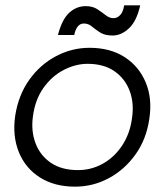

<svg xmlns="http://www.w3.org/2000/svg" viewBox="-20 -687 616 719"><path d="M261 12Q184 12 129.5 -22.5Q75 -57 50.5 -117.5Q26 -178 37 -254Q49 -331 89.5 -388Q130 -445 189.5 -476.5Q249 -508 315 -508Q393 -508 447 -473Q501 -438 526 -377.5Q551 -317 539 -241Q528 -165 487 -108Q446 -51 387 -19.5Q328 12 261 12ZM272 -50Q322 -50 365 -74Q408 -98 437 -141.5Q466 -185 474 -242Q483 -299 466 -345.5Q449 -392 409 -420Q369 -448 308 -448Q263 -448 218.5 -425Q174 -402 142.5 -357.5Q111 -313 103 -249Q96 -195 113.5 -149.5Q131 -104 171 -77Q211 -50 272 -50ZM402 -554Q373 -554 355.5 -565Q338 -576 324.5 -587.5Q311 -599 294 -599Q267 -599 258 -556H197Q212 -614 239 -639Q266 -664 301 -664Q327 -664 344.5 -652.5Q362 -641 376 -630Q390 -619 405 -619Q419 -619 430 -630.5Q441 -642 445 -667H505Q492 -608 463 -581Q434 -554 402 -554Z"/></svg>

Font: Host Grotesk Light
Style: Italic
Weight: 300
Italic angle: -8°
Designer: Doğukan Karapınar based on Poppins by Indian Type Foundry, Jonny Pinhorn
Foundry: Element Type
Version: Version 1.001; ttfautohint (v1.8.4.7-5d5b)